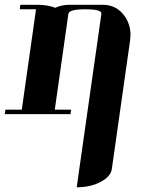

<svg xmlns="http://www.w3.org/2000/svg" viewBox="-20 -481 593 809"><path d="M0 0 2.9 -19H71.8L131.8 -441.9H63L65.9 -460.9H134.8Q181.2 -460.9 212.9 -448.2Q240.2 -460.9 273.9 -460.9H412.1Q469.7 -460.9 502.9 -416Q529.8 -380.4 529.8 -334Q529.8 -325.7 527.8 -308.1L451.2 231Q446.8 263.2 402.8 286.1Q360.8 308.1 303.2 308.1L407.2 -422.9Q410.2 -441.9 339.8 -441.9Q271 -441.9 268.1 -422.9L210.9 -19H279.8L276.9 0Z"/></svg>

Font: Hjet
Style: Italic
Weight: 400
Designer: T. Christopher White
Version: Version 1.2